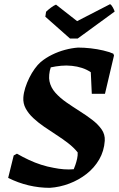

<svg xmlns="http://www.w3.org/2000/svg" viewBox="-20 -890 573 922"><path d="M219.2 12Q167.8 12 117.5 0.1Q67.1 -11.8 19.2 -35.8L45.8 -143.4L61.3 -152Q89.7 -135.6 118.9 -122Q148 -108.4 177.8 -98.9Q207.5 -89.3 237.5 -84.1Q262.7 -78.9 287 -77.1Q311.2 -75.3 334.1 -77.4Q337.2 -84.4 341.9 -97.9Q346.7 -111.5 350.3 -127.7Q353.8 -143.8 353 -158.2Q334.3 -181.5 307.6 -202.2Q280.8 -222.9 250.7 -242.3Q220.5 -261.7 191.7 -281.6Q162.8 -301.5 139.7 -323.1Q116.6 -344.7 103.4 -369.1Q90.2 -393.5 92.1 -421.8Q93.6 -444.1 101.3 -468.5Q109.1 -492.9 120.8 -516.5Q132.5 -540.2 146.8 -559.9Q161 -579.7 175.5 -592.2Q200.1 -612.6 230.1 -627.3Q260.1 -642.1 292.4 -650.7Q324.8 -659.4 355 -661.5Q384 -661.5 415.5 -658Q447.1 -654.4 475.9 -647.6Q504.8 -640.8 524 -632.3L527.5 -623.7L484.1 -439.7H420.8L416 -543.2Q397.1 -556.1 373.6 -563.8Q350.1 -571.4 325.4 -573.8Q299.2 -576.7 273.4 -574.2Q247.6 -571.8 223.8 -566.5Q218.1 -550.4 216.4 -531.8Q214.7 -513.3 217.6 -499.8Q223.8 -469.6 245.8 -444.8Q267.8 -420 298.7 -398.6Q329.5 -377.2 362.2 -356.5Q394.9 -335.9 422.9 -314.5Q450.9 -293.1 468 -268.6Q485 -244.1 483.1 -214Q479.8 -164.8 456.4 -124.3Q432.9 -83.9 395.5 -54.7Q358 -25.4 312.4 -8.3Q266.8 8.9 219.2 12ZM316 -705.1 197.7 -809.7 201.2 -833.5Q211.1 -843.4 225.4 -853.9Q239.6 -864.3 249 -867.8L350.3 -788.5L508.4 -869.9Q514.7 -867.5 522 -854.2Q529.2 -840.8 530.6 -834.4L353.3 -705.1Z"/></svg>

Font: Labrada
Style: Italic
Weight: 400
Italic angle: -7°
Designer: Mercedes Jáuregui
Foundry: Omnibus-Type Team
Version: Version 1.000